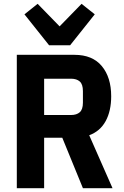

<svg xmlns="http://www.w3.org/2000/svg" viewBox="-20 -985 650 1005"><path d="M211 0H68V-698H370Q464 -698 513 -639Q562 -580 562 -481Q562 -404 533 -351Q504 -298 447 -277L569 0H414L306 -264H211ZM352 -383Q381 -383 397.5 -397.5Q414 -412 414 -448V-508Q414 -544 397.5 -558.5Q381 -573 352 -573H211V-383ZM237 -748 108 -910 177 -965 292 -847 407 -965 476 -910 347 -748Z"/></svg>

Font: IBM Plex Sans Cond
Style: Bold
Weight: 700
Width: 3
Designer: Mike Abbink, Paul van der Laan, Pieter van Rosmalen
Foundry: Bold Monday
Version: Version 1.3